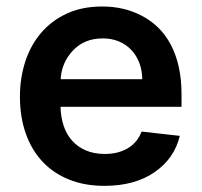

<svg xmlns="http://www.w3.org/2000/svg" viewBox="-20 -573 633 603"><path d="M42.6 -269.5Q42.6 -327.8 59.3 -379.3Q76 -430.8 108.7 -469.3Q141.3 -507.8 189.5 -530.2Q237.6 -552.6 300.8 -552.6Q335.2 -552.6 365.6 -545.6Q396 -538.7 424.7 -523.8Q453.1 -509.2 476.2 -486.9Q499.3 -464.5 515.8 -433.8Q532.3 -403.1 541.2 -364Q550.1 -324.9 550.1 -277V-237.6H170.1Q170.8 -205.3 179.9 -178.1Q188.9 -150.9 206.5 -131.2Q224.1 -111.5 249.8 -100.5Q275.6 -89.5 309.3 -89.5Q351.2 -89.5 381.4 -107.4Q411.6 -125.4 424.7 -159.8L544.7 -146.3Q527.7 -75.3 465.6 -32.3Q403.4 10.7 307.5 10.7Q246.1 10.7 196.9 -9.1Q147.7 -28.8 113.5 -65.3Q79.2 -101.9 60.9 -153.8Q42.6 -205.6 42.6 -269.5ZM170.5 -324.2H426.8Q426.5 -351.9 417.6 -375.4Q408.7 -398.8 392.6 -416Q376.4 -433.2 353.7 -442.8Q331 -452.4 302.6 -452.4Q245 -452.4 209.2 -414.4Q173.3 -376.4 170.5 -324.2Z"/></svg>

Font: Inter P Semi Bold
Style: Regular
Weight: 600
Designer: Rasmus Andersson
Foundry: rsms
Version: Version 3.018;git-588b23468